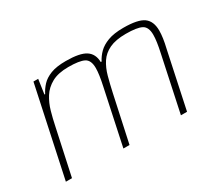

<svg xmlns="http://www.w3.org/2000/svg" viewBox="-97 -734 1089 951"><g transform="rotate(-30 447.5 -259.0)"><path d="M46 0 155 -510H182L170 -427H174Q186 -451 205 -471.5Q224 -492 257 -505Q290 -518 344 -518Q424 -518 457.5 -496Q491 -474 492 -427H497Q509 -451 529.5 -471.5Q550 -492 584.5 -505Q619 -518 673 -518Q756 -518 788.5 -494.5Q821 -471 821 -417Q821 -398 817.5 -373.5Q814 -349 807 -320L739 0H704L771 -315Q778 -347 781.5 -371.5Q785 -396 785 -414Q785 -459 758.5 -472.5Q732 -486 669 -486Q611 -486 575 -469Q539 -452 519 -421.5Q499 -391 488 -350.5Q477 -310 467 -264L410 0H375L442 -315Q449 -347 452.5 -371.5Q456 -396 456 -414Q456 -459 429.5 -472.5Q403 -486 340 -486Q282 -486 245.5 -466Q209 -446 188.5 -413.5Q168 -381 157 -342Q146 -303 138 -264L81 0Z"/></g></svg>

Font: Saira Thin Thin
Style: Italic
Weight: 250
Italic angle: -12°
Version: Version 1.101